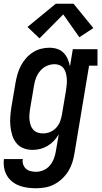

<svg xmlns="http://www.w3.org/2000/svg" viewBox="-24 -793 544 1026"><path d="M169 213Q146 213 123 210Q100 207 79 199Q58 191 41 177.5Q24 164 13 145Q2 126 -2 103Q-6 80 -3 57H98Q95 72 100 86Q105 100 115 109Q125 118 139.5 121.5Q154 125 169 125Q189 125 209.5 116Q230 107 243.5 90Q257 73 264.5 53Q272 33 275 12L290 -75Q279 -56 263.5 -40Q248 -24 229.5 -13Q211 -2 190.5 3Q170 8 150 8Q124 8 101 -1Q78 -10 63 -29Q48 -48 41 -71.5Q34 -95 31.5 -119.5Q29 -144 31 -170Q33 -196 37 -221L59 -351Q63 -374 69.5 -396.5Q76 -419 87 -440.5Q98 -462 114 -480.5Q130 -499 150.5 -512.5Q171 -526 194 -532Q217 -538 240 -538Q262 -538 282 -531.5Q302 -525 316 -510.5Q330 -496 338 -477Q346 -458 350 -438L365 -530H497V-442H452L374 26Q370 51 362.5 75Q355 99 341.5 121Q328 143 308.5 161.5Q289 180 266 192Q243 204 218 208.5Q193 213 169 213ZM206 -80Q225 -80 243.5 -87.5Q262 -95 276 -110Q290 -125 297 -143.5Q304 -162 307 -181L329 -311Q331 -326 332.5 -341.5Q334 -357 333 -371.5Q332 -386 328.5 -400.5Q325 -415 317 -426.5Q309 -438 296 -444Q283 -450 268 -450Q247 -450 226.5 -441Q206 -432 191.5 -415Q177 -398 169 -378Q161 -358 158 -337L136 -207Q134 -193 133 -178Q132 -163 134 -149Q136 -135 140.5 -122Q145 -109 154.5 -99Q164 -89 177.5 -84.5Q191 -80 206 -80ZM187 -588 123 -649 274 -773H369L475 -643L400 -594L314 -716Z"/></svg>

Font: Iosevka Curly Slab SmBdObl
Style: Regular
Weight: 600
Italic angle: -9°
Monospace: yes
Designer: Belleve Invis
Foundry: Belleve Invis
Version: Version 11.0.0; ttfautohint (v1.8.3)